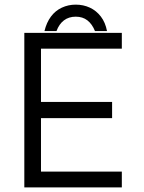

<svg xmlns="http://www.w3.org/2000/svg" viewBox="-20 -809 621 829"><path d="M85 0V-667H506V-599H157V-369H464V-299H157V-68H506V0ZM307 -789Q275 -789 247 -776Q219 -763 200 -737.5Q181 -712 172 -675H224Q235 -705 256 -721Q277 -737 307 -737Q337 -737 357.5 -721Q378 -705 390 -675H442Q435 -712 415.5 -737.5Q396 -763 368 -776Q340 -789 307 -789Z"/></svg>

Font: Maven Pro VF Beta
Style: Regular
Weight: 400
Designer: Joe Prince
Foundry: Joe Prince
Version: Version 2.002